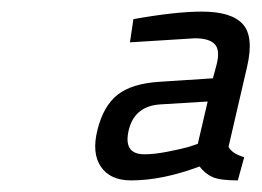

<svg xmlns="http://www.w3.org/2000/svg" viewBox="-20 -679 451 331"><path d="M321 -431 306 -426C296.7 -423.3 284.3 -420.5 269 -417.5C253.7 -414.5 240.3 -413 229 -413C204.3 -413 195.3 -427 202 -455C208.7 -482.3 226.7 -497 256 -499L338 -504ZM406 -564C414 -598.7 411.5 -623.2 398.5 -637.5C385.5 -651.8 362 -659 328 -659C298 -659 258.7 -654.7 210 -646L204 -606L316 -613C332.7 -613 344.2 -609.5 350.5 -602.5C356.8 -595.5 357.7 -583.3 353 -566L347 -544L255 -538C223 -536 198.8 -528.5 182.5 -515.5C166.2 -502.5 154.7 -482.3 148 -455C141.3 -428.3 143.3 -407.2 154 -391.5C164.7 -375.8 182 -368 206 -368C242 -368 281.3 -376 324 -392C330.7 -383.3 338.3 -377.2 347 -373.5C355.7 -369.8 370 -368 390 -368L401 -408C387 -412 378 -418 374 -426Z"/></svg>

Font: RazerF5 Light
Style: Italic
Weight: 300
Foundry: Razer Inc.
Version: Version 2